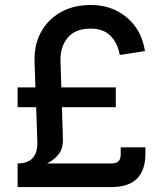

<svg xmlns="http://www.w3.org/2000/svg" viewBox="-20 -758 660 778"><path d="M51.3 0V-95.7Q134.8 -95.7 131.3 -186L126.5 -323.7H51.3V-403.8H123.5L120.1 -505.4Q117.2 -573.2 145 -625.7Q172.9 -678.2 225.1 -708Q277.3 -737.8 347.7 -737.8Q434.1 -737.8 494.1 -687Q554.2 -636.2 567.4 -551.3L465.3 -535.2Q456.5 -585 427 -613.5Q397.5 -642.1 348.6 -642.1Q284.2 -642.1 253.7 -604.5Q223.1 -566.9 225.1 -509.3L228.5 -403.8H449.2V-323.7H231L234.9 -195.3Q236.3 -156.2 217 -132.3Q197.8 -108.4 170.4 -95.7H432.6Q469.2 -95.7 469.2 -131.8V-161.1H569.3V-136.7Q569.3 0 432.6 0Z"/></svg>

Font: Inter Medium
Style: Regular
Weight: 500
Designer: Rasmus Andersson
Foundry: rsms
Version: Version 4.001;git-9221beed3